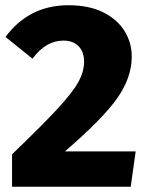

<svg xmlns="http://www.w3.org/2000/svg" viewBox="-20 -713 563 733"><path d="M479 0H26V-124Q147 -240 203.5 -302Q260 -364 279 -400Q301 -439 301 -478Q301 -515 280 -536.5Q259 -558 222 -558Q155 -558 104 -489L1 -572Q91 -693 241 -693Q320 -693 374 -666Q428 -639 455.5 -594.5Q483 -550 483 -497Q483 -419 430 -341.5Q377 -264 228 -135H498Z"/></svg>

Font: Trujillo ExtraBold
Style: Regular
Weight: 800
Designer: Fira Sans original fonts by bBox Type GmbH, Carrois Corporate GbR, & Edenspiekermann AG / Changes by Cristiano Sobral
Foundry: Fira Sans original fonts by bBox Type GmbH, Carrois Corporate GbR, & Edenspiekermann AG / Changes by Cristiano Sobral
Version: Version 4.301;July 28, 2020;FontCreator 13.0.0.2655 64-bit